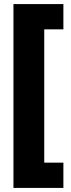

<svg xmlns="http://www.w3.org/2000/svg" viewBox="-20 -754 349 942"><path d="M291 168V44H197V-610H291V-734H46V168Z"/></svg>

Font: Noto Sans Arabic UI Cn Bk
Style: Regular
Weight: 900
Width: 3
Designer: Monotype Design Team, Nadine Chahine and Nizar Qandah
Foundry: Monotype Imaging Inc.
Version: Version 2.010